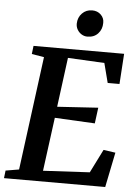

<svg xmlns="http://www.w3.org/2000/svg" viewBox="-68 -1015 763 1062"><g transform="rotate(5 314.0 -483.5)"><path d="M-5 0 0 -42.5 74 -55 157 -686 88.5 -697.5 94 -743H597L586 -574.5H520.5L492.5 -683L289.5 -693.5L253.5 -419L480.5 -433.5L469 -345.5L246 -357L206.5 -59.5L465 -73.5L530 -203.5L596.5 -194L557 0ZM386 -820Q368.5 -820 353.5 -829.2Q338.5 -838.5 329.8 -853.8Q321 -869 321.5 -887.5Q322.5 -921.5 344.8 -944.2Q367 -967 400.5 -967Q430 -967 449 -948.2Q468 -929.5 467 -903Q467 -867.5 445 -843.8Q423 -820 386 -820Z"/></g></svg>

Font: Merriweather 28pt SemiBold
Style: Italic
Weight: 600
Italic angle: -7.8°
Version: Version 2.101